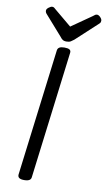

<svg xmlns="http://www.w3.org/2000/svg" viewBox="-120 -1194 695 1262"><g transform="rotate(10 227.5 -563.0)"><path d="M137 14Q115 14 104.5 7Q94 0 95 -15L201 -863Q203 -877 214.5 -883.5Q226 -890 248 -890Q271 -890 281.5 -883.5Q292 -877 290 -862L184 -14Q183 0 171.5 7Q160 14 137 14ZM421 -1140Q432 -1140 443.5 -1128Q455 -1116 455 -1105Q455 -1100 453.5 -1095.5Q452 -1091 447 -1086L302 -952Q292 -944 281.5 -937.5Q271 -931 253 -931Q236 -931 226.5 -938Q217 -945 211 -954L92 -1089Q87 -1096 86 -1100.5Q85 -1105 85 -1108Q85 -1119 99 -1129.5Q113 -1140 122 -1140Q131 -1140 136 -1135.5Q141 -1131 147 -1126L260 -1032L395 -1126Q402 -1131 407.5 -1135.5Q413 -1140 421 -1140Z"/></g></svg>

Font: Playwrite GB J
Style: Italic
Weight: 400
Italic angle: -7.01216°
Designer: Veronika Burian, José Scaglione
Foundry: TypeTogether
Version: Version 1.002